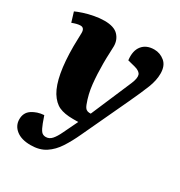

<svg xmlns="http://www.w3.org/2000/svg" viewBox="-186 -655 948 1011"><g transform="rotate(30 288.0 -150.0)"><path d="M349 51Q326 101 299.5 142Q273 183 236.5 207Q200 231 146 231Q90 231 58.5 206Q27 181 27 142Q27 102 57.5 81.5Q88 61 130 58L145 100Q156 129 166 141.5Q176 154 194 154Q215 154 230.5 136.5Q246 119 261 87L303 0H270Q219 0 187 -14.5Q155 -29 130 -69Q82 -149 82 -333Q82 -354 83 -376.5Q84 -399 84 -415Q84 -446 60 -446Q41 -446 10 -434L-8 -493Q9 -501 36.5 -510Q64 -519 96.5 -525Q129 -531 157 -531Q215 -531 240.5 -504.5Q266 -478 266 -439Q266 -421 264.5 -395Q263 -369 263 -333Q263 -268 269 -210.5Q275 -153 295 -101Q302 -83 310.5 -77Q319 -71 329 -71H338L444 -319Q459 -355 453.5 -373.5Q448 -392 416 -401L369 -413Q362 -469 387 -500Q412 -531 460 -531Q495 -531 523 -508Q551 -485 551 -437Q551 -396 533 -350Q515 -304 479 -227Z"/></g></svg>

Font: Literata 36pt ExtraBold
Style: Italic
Weight: 800
Italic angle: -2°
Designer: Latin by Veronika Burian and Jose Scaglione. Greek by Irene Vlachou. Cyrillic by Vera Evstafieva
Foundry: TypeTogether
Version: Version 3.002